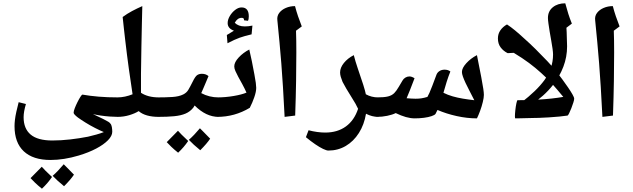

<svg xmlns="http://www.w3.org/2000/svg" viewBox="-20 -717 3832 1163"><path d="M286 252Q180 252 124 199.5Q68 147 68 47Q68 30 70.5 8.5Q73 -13 79 -40Q85 -67 93 -98L137 -87Q123 -40 123 -7Q123 62 165.5 98Q208 134 297 134Q350 134 406 127.5Q462 121 513 111Q539 105 564 98Q589 91 609 83Q587 74 556.5 58.5Q526 43 498 25.5Q470 8 452 -5Q426 -25 426 -34Q426 -44 433 -62Q440 -80 449.5 -99Q459 -118 467.5 -131Q476 -144 479 -144Q524 -136 578 -131.5Q632 -127 696 -127Q707 -127 707 -117V-19Q707 -9 696 -9Q675 -9 646.5 -11Q618 -13 590.5 -17Q563 -21 543 -26Q584 -7 605.5 4Q627 15 636 20.5Q645 26 648 31Q655 38 657.5 52.5Q660 67 660 81Q660 106 634 132.5Q608 159 562.5 183Q517 207 457 225Q367 252 286 252ZM368 411Q325 376 299 348Q331 320 366 278Q369 281 384.5 296.5Q400 312 428 341Q418 356 403 373.5Q388 391 368 411ZM234 426Q209 406 192.5 390Q176 374 165 362Q182 345 199 327.5Q216 310 233 293Q239 300 254.5 316Q270 332 295 355Q282 374 267 391.5Q252 409 234 426Z M690 -9Q682 -9 682 -17V-119Q682 -127 690 -127Q714 -127 737.5 -132Q761 -137 783 -146Q772 -217 760.5 -300Q749 -383 738 -478Q734 -510 730.5 -544Q727 -578 723 -614Q750 -634 780 -650Q810 -666 842 -680Q841 -643 839.5 -577.5Q838 -512 836.5 -432.5Q835 -353 834 -271Q834 -228 834 -202.5Q834 -177 834 -155Q876 -127 943 -127Q952 -127 952 -119V-17Q952 -9 943 -9Q860 -9 820 -44Q798 -30 763.5 -19.5Q729 -9 690 -9Z M935 -9Q927 -9 927 -17V-119Q927 -127 935 -127Q983 -127 1023.5 -129.5Q1064 -132 1090 -145Q1110 -155 1120.5 -172.5Q1131 -190 1147 -222Q1163 -255 1175 -262.5Q1187 -270 1203 -270Q1227 -270 1243 -256Q1234 -234 1226 -215.5Q1218 -197 1211.5 -181.5Q1205 -166 1199 -153Q1223 -140 1249.5 -133.5Q1276 -127 1304 -127Q1312 -127 1312 -119V-17Q1312 -9 1304 -9Q1228 -9 1159 -78L1151 -65Q1132 -41 1104 -29Q1076 -17 1035 -13Q994 -9 935 -9ZM1193 193Q1150 158 1124 130Q1156 102 1191 60Q1194 63 1209.5 78.5Q1225 94 1253 123Q1243 138 1228 155.5Q1213 173 1193 193ZM1059 208Q1034 188 1017.5 172Q1001 156 990 144Q1007 127 1024 109.5Q1041 92 1058 75Q1064 82 1079.5 98Q1095 114 1120 137Q1107 156 1092 173.5Q1077 191 1059 208Z M1358 -455 1354 -505 1397 -531Q1359 -545 1359 -577Q1359 -598 1372 -620Q1385 -642 1404.5 -657Q1424 -672 1443 -672Q1487 -672 1487 -618Q1487 -600 1482 -591L1458 -594V-598Q1458 -603 1454.5 -606Q1451 -609 1444 -609Q1431 -609 1420.5 -601.5Q1410 -594 1402 -579Q1424 -557 1462 -557Q1472 -557 1483.5 -558Q1495 -559 1509 -562L1504 -509Q1461 -499 1431.5 -488.5Q1402 -478 1358 -455ZM1295 -9Q1287 -9 1287 -17V-119Q1287 -127 1295 -127Q1345 -127 1395 -135.5Q1445 -144 1473 -156Q1463 -179 1447.5 -207.5Q1432 -236 1423 -252Q1413 -271 1406 -286.5Q1399 -302 1399 -315Q1399 -340 1426 -369Q1453 -398 1490 -417Q1497 -386 1505.5 -346.5Q1514 -307 1521 -266Q1527 -235 1529.5 -215Q1532 -195 1532 -185Q1532 -162 1520.5 -128.5Q1509 -95 1493 -64Q1402 -9 1295 -9Z M1704 -9Q1699 -112 1694 -190Q1689 -268 1684 -333.5Q1679 -399 1673 -461Q1667 -523 1660 -595Q1657 -620 1671.5 -639Q1686 -658 1711.5 -669Q1737 -680 1767 -680Q1775 -649 1785.5 -618Q1796 -587 1808 -557L1773 -531Q1775 -476 1775 -399.5Q1775 -323 1773.5 -227Q1772 -131 1768 -17Z M1969 195Q1958 195 1937 185Q1916 175 1889 156.5Q1862 138 1833 114L1849 72Q1876 79 1901.5 82.5Q1927 86 1950 86Q2024 86 2075 49Q2126 12 2149 -58Q2142 -73 2133.5 -88.5Q2125 -104 2115 -119Q2093 -154 2078 -179.5Q2063 -205 2055 -221Q2048 -238 2044 -252Q2040 -266 2040 -278Q2040 -307 2063 -335.5Q2086 -364 2123 -383Q2128 -364 2133.5 -345Q2139 -326 2146 -306Q2168 -243 2180.5 -203Q2193 -163 2196 -146Q2230 -127 2271 -127Q2279 -127 2279 -119V-17Q2279 -9 2271 -9Q2234 -9 2197 -28Q2186 38 2154 88.5Q2122 139 2074.5 167Q2027 195 1969 195Z M2492 0Q2467 0 2438.5 -8Q2410 -16 2377 -32Q2357 -22 2325.5 -15.5Q2294 -9 2262 -9Q2254 -9 2254 -17V-119Q2254 -127 2262 -127Q2308 -127 2331 -133Q2354 -139 2368 -153Q2375 -160 2381 -168.5Q2387 -177 2395.5 -191Q2404 -205 2418 -229Q2424 -240 2435.5 -247Q2447 -254 2460 -254Q2474 -254 2491 -243Q2475 -201 2463 -170.5Q2451 -140 2443 -122Q2457 -121 2470.5 -120Q2484 -119 2497 -119Q2517 -119 2533 -121.5Q2549 -124 2569 -130Q2574 -138 2581 -154Q2588 -170 2598.5 -197Q2609 -224 2624 -265Q2629 -278 2642 -286.5Q2655 -295 2673 -295Q2694 -295 2708 -284Q2696 -254 2685.5 -221Q2675 -188 2666 -155Q2692 -142 2721.5 -133.5Q2751 -125 2784 -119.5Q2817 -114 2853 -110Q2838 -140 2824 -166.5Q2810 -193 2800 -214.5Q2790 -236 2784 -253Q2778 -270 2778 -281Q2778 -305 2805 -334.5Q2832 -364 2869 -383Q2886 -298 2895 -250.5Q2904 -203 2907.5 -179Q2911 -155 2911 -142Q2911 -126 2904.5 -99Q2898 -72 2888 -45Q2878 -18 2869 0Q2809 0 2746 -14Q2683 -28 2630 -51Q2624 -38 2618 -27Q2613 -20 2594 -13.5Q2575 -7 2548 -3.5Q2521 0 2492 0Z M3102 0Q3099 0 3099 -12Q3099 -26 3101.5 -49.5Q3104 -73 3108 -91.5Q3112 -110 3115 -110Q3143 -110 3176.5 -111Q3210 -112 3246 -114Q3282 -116 3319.5 -120Q3357 -124 3392 -130Q3356 -174 3324.5 -209Q3293 -244 3258 -275Q3224 -306 3184.5 -335.5Q3145 -365 3092 -397L3055 -395Q3029 -408 3012.5 -430Q2996 -452 2996 -484Q2996 -512 3011 -533.5Q3026 -555 3051 -569Q3074 -554 3099.5 -533Q3125 -512 3153 -486Q3187 -456 3224 -419.5Q3261 -383 3295.5 -346.5Q3330 -310 3353 -280Q3368 -261 3386 -236.5Q3404 -212 3420.5 -188Q3437 -164 3447.5 -145.5Q3458 -127 3458 -119Q3458 -112 3453 -96Q3448 -80 3441 -62Q3434 -44 3427.5 -31Q3421 -18 3418 -17Q3399 -14 3368.5 -11Q3338 -8 3305 -6Q3272 -4 3244 -3Q3235 -3 3215.5 -2.5Q3196 -2 3173.5 -1.5Q3151 -1 3131.5 -0.5Q3112 0 3102 0Z M3193 -79 3139 -97Q3183 -131 3218 -164.5Q3253 -198 3278 -232Q3303 -267 3316.5 -305.5Q3330 -344 3330 -387Q3330 -399 3327 -421.5Q3324 -444 3319 -471Q3314 -498 3309.5 -525.5Q3305 -553 3302 -575Q3299 -597 3299 -608Q3299 -649 3328.5 -673Q3358 -697 3404 -697Q3414 -660 3422.5 -633Q3431 -606 3444 -574L3411 -549Q3412 -539 3412.5 -521.5Q3413 -504 3413.5 -486Q3414 -468 3414.5 -454Q3415 -440 3415 -436Q3415 -372 3392.5 -313Q3370 -254 3331 -204Q3302 -167 3268 -137Q3234 -107 3193 -79Z M3629 -9Q3624 -112 3619 -190Q3614 -268 3609 -333.5Q3604 -399 3598 -461Q3592 -523 3585 -595Q3582 -620 3596.5 -639Q3611 -658 3636.5 -669Q3662 -680 3692 -680Q3700 -649 3710.5 -618Q3721 -587 3733 -557L3698 -531Q3700 -476 3700 -399.5Q3700 -323 3698.5 -227Q3697 -131 3693 -17Z"/></svg>

Font: Noto Naskh Arabic
Style: Regular
Weight: 400
Designer: Monotype Design Team, David Williams, Mohamad Dakak and Nizar Qandah
Foundry: Monotype Imaging Inc.
Version: Version 2.013